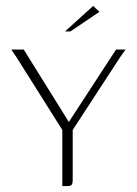

<svg xmlns="http://www.w3.org/2000/svg" viewBox="-20 -627 461 647"><path d="M190 0V-189L35 -435L18 -460H60L212 -216L371 -460H403L384 -433L225 -189V-23Q225 -16 224 -10.5Q223 -5 219.5 -2.5Q216 0 209 0ZM199 -521 294 -607 315 -587 217 -521Z"/></svg>

Font: Genos Thin ExtraLight
Style: Regular
Weight: 250
Version: Version 1.010